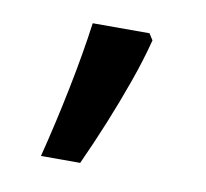

<svg xmlns="http://www.w3.org/2000/svg" viewBox="-42 -160 346 323"><g transform="rotate(10 131.5 1.5)"><path d="M190 -116 197 -105Q188 -70 174.5 -32Q161 6 145.5 44Q130 82 113 119H46Q61 60 73.5 -2Q86 -64 93 -116Z"/></g></svg>

Font: lkorean85
Style: Book
Weight: 400
Designer: Jelle Bosma - Monotype Design Team
Foundry: Monotype Imaging Inc.
Version: Version 2.003